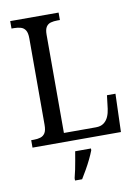

<svg xmlns="http://www.w3.org/2000/svg" viewBox="-100 -780 777 1067"><g transform="rotate(-10 288.5 -246.5)"><path d="M34 0V-42H50Q70 -42 86.5 -47Q103 -52 112.5 -67Q122 -82 122 -113V-601Q122 -632 112.5 -647Q103 -662 86 -667Q69 -672 48 -672H34V-714H307V-672H293Q272 -672 255.5 -667.5Q239 -663 229.5 -648.5Q220 -634 220 -605V-50H401Q428 -50 445 -62.5Q462 -75 471 -95.5Q480 -116 483 -140L492 -215H540L533 0ZM235 208Q241 186 246 161Q251 136 255.5 110.5Q260 85 264 61H353V71Q345 92 332 119Q319 146 303.5 173Q288 200 275 221H235Z"/></g></svg>

Font: Noto Serif Thai SemiCondensed
Style: Regular
Weight: 400
Width: 4
Designer: Monotype Design Team
Foundry: Monotype Imaging Inc.
Version: Version 2.002